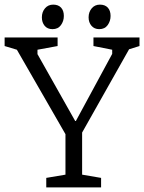

<svg xmlns="http://www.w3.org/2000/svg" viewBox="-23 -810 623 830"><path d="M177 0V-41L260 -55V-230L50 -595L-3 -611V-648H226V-611L139 -595V-576L302 -287H305L462 -577V-595L381 -611V-648H580V-611L535 -597L332 -237V-55L414 -41V0ZM406 -684Q385 -684 372.5 -698.5Q360 -713 360 -735Q360 -758 373.5 -774Q387 -790 409 -790Q431 -790 443 -777Q455 -764 455 -741Q455 -719 442.5 -701.5Q430 -684 406 -684ZM204 -684Q182 -684 170 -698.5Q158 -713 158 -735Q158 -758 171.5 -774Q185 -790 207 -790Q229 -790 241 -777Q253 -764 253 -741Q253 -719 240.5 -701.5Q228 -684 204 -684Z"/></svg>

Font: Faustina Light Light
Style: Regular
Weight: 300
Version: Version 1.200